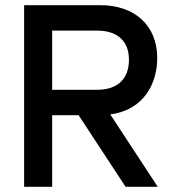

<svg xmlns="http://www.w3.org/2000/svg" viewBox="-20 -720 672 740"><path d="M73 0H181V-276H283L464 0H588L405 -279C535 -296 586 -399 586 -496C586 -624 497 -700 367 -700H73ZM181 -374V-602H355C434 -602 477 -560 477 -490C477 -415 432 -374 355 -374Z"/></svg>

Font: Meta Space Medium
Style: Regular
Weight: 500
Designer: Meta Pool / Florian Karsten
Foundry: Meta Pool / Florian Karsten
Version: Version 2.000;Glyphs 3.1.1 (3137)